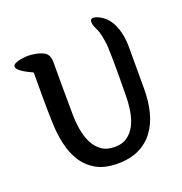

<svg xmlns="http://www.w3.org/2000/svg" viewBox="-123 -723 842 888"><g transform="rotate(-20 298.5 -279.5)"><path d="M540 -226Q540 -166 527 -114Q514 -62 485.5 -23.5Q457 15 412 36.5Q367 58 303 57Q241 56 200.5 32Q160 8 135.5 -31.5Q111 -71 100 -122.5Q89 -174 88 -229Q87 -256 86.5 -283Q86 -310 86 -339Q86 -368 86 -401Q86 -434 86 -472Q78 -476 65.5 -482Q53 -488 41 -495.5Q29 -503 20.5 -511Q12 -519 12 -528Q12 -536 23 -541.5Q34 -547 49 -550Q64 -553 80.5 -553.5Q97 -554 109 -552Q146 -548 167 -534.5Q188 -521 188 -485Q188 -421 188 -362Q188 -303 189 -233Q189 -194 195 -156Q201 -118 216 -87.5Q231 -57 256.5 -38.5Q282 -20 322 -20Q358 -20 382.5 -37Q407 -54 422 -82.5Q437 -111 443.5 -149.5Q450 -188 450 -231Q450 -262 450.5 -290.5Q451 -319 451 -346.5Q451 -374 450.5 -402.5Q450 -431 449 -463Q449 -473 447 -486.5Q445 -500 442.5 -514Q440 -528 436 -541Q432 -554 427 -563Q425 -567 422 -574Q419 -581 417.5 -588Q416 -595 416 -601.5Q416 -608 420 -612Q425 -617 435 -615.5Q445 -614 455.5 -609Q466 -604 476.5 -596.5Q487 -589 493 -582Q507 -567 516 -548.5Q525 -530 530.5 -510Q536 -490 538 -469.5Q540 -449 540 -431Z"/></g></svg>

Font: BM YEONSUNG
Style: Regular
Weight: 400
Designer: Bongjin Kim; Myungsoo Han; Jaehyun Keum; Jihee Min; Dokyung Lee; Chorong Kim; Jooyeon Kang; Sang-a Kim;
Foundry: Sandoll Communications Inc.
Version: Version 1.000;PS 1;hotconv 16.6.51;makeotf.lib2.5.65220